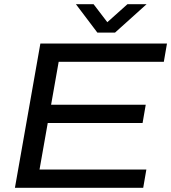

<svg xmlns="http://www.w3.org/2000/svg" viewBox="-20 -893 814 913"><path d="M51 0 172 -686H774L759 -599H259L223 -395H673L658 -308H207L168 -87H676L661 0ZM677 -873 527 -738H443L341 -873H425L509 -763H463L586 -873Z"/></svg>

Font: Archivo SemiExpanded
Style: Italic
Weight: 400
Width: 6
Italic angle: -10°
Designer: Hector Gatti
Foundry: Omnibus-Type
Version: Version 2.001